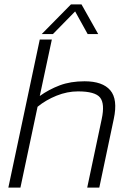

<svg xmlns="http://www.w3.org/2000/svg" viewBox="-20 -854 599 874"><path d="M170 -699 303 -834H351L427 -699H379L322 -802L221 -699ZM18 0 161 -674H216L161 -417Q203 -447 252 -465.5Q301 -484 365 -484Q447 -484 482 -443Q517 -402 498 -313L432 0H377L443 -312Q458 -382 435.5 -410Q413 -438 335 -438Q286 -438 237.5 -418.5Q189 -399 151 -368L73 0Z"/></svg>

Font: Kanit ExtraLight
Style: Italic
Weight: 275
Italic angle: -12°
Designer: Katatrad Team
Foundry: CadsonDemak
Version: Version 2.000; ttfautohint (v1.8.3)